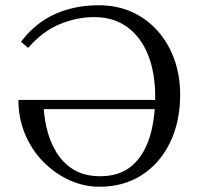

<svg xmlns="http://www.w3.org/2000/svg" viewBox="-20 -700 755 730"><path d="M358 10Q299 10 244 -15Q189 -40 145 -84.5Q101 -129 75.5 -189.5Q50 -250 50 -320H145Q145 -268 156.5 -216.5Q168 -165 193.5 -122.5Q219 -80 260 -55Q301 -30 361 -30Q434 -30 480 -68.5Q526 -107 548 -175.5Q570 -244 570 -333Q570 -423 543 -491Q516 -559 464 -597Q412 -635 338 -635Q273 -635 208 -608.5Q143 -582 87 -518L60 -541Q113 -612 188 -646Q263 -680 355 -680H356Q425 -680 481.5 -654.5Q538 -629 579 -583Q620 -537 642.5 -475Q665 -413 665 -340Q665 -238 627 -159Q589 -80 520 -35Q451 10 358 10ZM65 -285V-320H605V-285Z"/></svg>

Font: Brygada 1918
Style: Regular
Weight: 400
Designer: Mateusz Machalski | Borys Kosmynka | Przemek Hoffer
Foundry: NIEPODLEGLA 2018
Version: Version 3.006